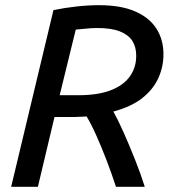

<svg xmlns="http://www.w3.org/2000/svg" viewBox="-20 -720 668 740"><path d="M23 0 186 -681Q229 -690 274.5 -695Q320 -700 362 -700Q446 -700 501 -676Q556 -652 583 -609.5Q610 -567 610 -511Q610 -463 590.5 -419.5Q571 -376 529 -342.5Q487 -309 417 -290Q435 -258 456.5 -209.5Q478 -161 500 -106Q522 -51 538 0H427Q410 -52 391 -101.5Q372 -151 352.5 -195Q333 -239 314 -271Q302 -271 290.5 -270Q279 -269 266 -269H190L126 0ZM210 -353H282Q357 -353 406.5 -372Q456 -391 480.5 -425.5Q505 -460 505 -505Q505 -539 490 -562.5Q475 -586 442 -599Q409 -612 355 -612Q332 -612 310.5 -609.5Q289 -607 272 -606Z"/></svg>

Font: Ubuntu Sans Medium
Style: Italic
Weight: 500
Italic angle: -13.5°
Designer: Dalton Maag Ltd
Foundry: Dalton Maag Ltd
Version: Version 1.006